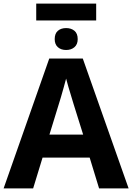

<svg xmlns="http://www.w3.org/2000/svg" viewBox="-20 -1040 730 1060"><path d="M527 0 475 -170H215L163 0H0L252 -717H437L690 0ZM439 -297 387 -463Q382 -480 374 -506Q366 -532 358 -559Q350 -586 345 -606Q340 -586 331.5 -556.5Q323 -527 315.5 -500.5Q308 -474 304 -463L253 -297ZM511 -1020V-927H180V-1020ZM345 -885Q373 -885 391 -870Q409 -855 409 -824Q409 -795 391 -779.5Q373 -764 345 -764Q317 -764 299.5 -779.5Q282 -795 282 -824Q282 -855 299.5 -870Q317 -885 345 -885Z"/></svg>

Font: Noto Sans
Style: Bold
Weight: 700
Designer: Monotype Design Team
Foundry: Monotype Imaging Inc.
Version: Version 2.000;GOOG;noto-source:20170915:90ef993387c0; ttfaut